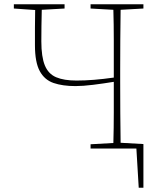

<svg xmlns="http://www.w3.org/2000/svg" viewBox="-20 -697 751 901"><path d="M45 -657V-677H283V-657L176 -651Q175 -614 174.5 -574.5Q174 -535 174 -503Q174 -430 190.5 -390Q207 -350 243.5 -334.5Q280 -319 339 -319Q378 -319 421.5 -322.5Q465 -326 514 -333V-367Q514 -438 514 -509.5Q514 -581 512 -651L405 -657V-677H653V-657L546 -651Q545 -581 544.5 -509.5Q544 -438 544 -367V-310Q544 -239 544.5 -168Q545 -97 546 -27L653 -21V184H631L620 0H405V-20L512 -26Q514 -97 514 -168.5Q514 -240 514 -313Q465 -305 417 -299Q369 -293 334 -293Q274 -293 231.5 -307.5Q189 -322 166.5 -363.5Q144 -405 144 -485Q144 -526 144 -567.5Q144 -609 145 -650Z"/></svg>

Font: Source Serif Pro ExtraLight
Style: Regular
Weight: 200
Designer: Frank Grießhammer
Foundry: Adobe Systems Incorporated
Version: Version 3.001;hotconv 1.0.111;makeotfexe 2.5.65597